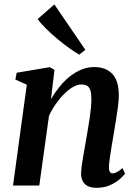

<svg xmlns="http://www.w3.org/2000/svg" viewBox="-20 -862 633 892"><path d="M217 -402Q234.5 -431.5 256 -458.2Q277.5 -485 303.2 -505.8Q329 -526.5 357.8 -538.5Q386.5 -550.5 417.5 -550.5Q471 -550.5 501.5 -519Q532 -487.5 532 -418Q532 -398 528.2 -368Q524.5 -338 519 -305.2Q513.5 -272.5 509 -244Q504.5 -217.5 499.5 -188.2Q494.5 -159 490.8 -132.2Q487 -105.5 486 -86.5Q486 -69.5 490.8 -63Q495.5 -56.5 502.5 -56.5Q511.5 -56.5 522.5 -62Q533.5 -67.5 549 -81L561 -55Q554 -45.5 536.5 -30Q519 -14.5 491.8 -2Q464.5 10.5 428.5 10.5Q402.5 10.5 386.8 2Q371 -6.5 363.8 -21.8Q356.5 -37 356.5 -57Q357 -69.5 359.2 -88Q361.5 -106.5 365.5 -129.2Q369.5 -152 373.5 -175.5Q377.5 -199 381.5 -221Q385 -243 389.2 -267.2Q393.5 -291.5 397 -315.5Q400.5 -339.5 402.5 -361.5Q404.5 -383.5 404.5 -402Q404.5 -427.5 399.8 -442.2Q395 -457 385 -463.2Q375 -469.5 358 -469.5Q339.5 -469.5 318.8 -457.5Q298 -445.5 277.5 -425Q257 -404.5 238.8 -378.2Q220.5 -352 207.5 -323.5L162.5 0H40.5L104.5 -468.5L51.5 -492.5L57.5 -524L211.5 -550L233 -537.5ZM348.5 -608Q329.5 -618.5 302.2 -638Q275 -657.5 246.2 -681.5Q217.5 -705.5 193 -729.8Q168.5 -754 155 -773.5L232.5 -841.5L376.5 -630.5Z"/></svg>

Font: Merriweather 60pt SemiBold
Style: Italic
Weight: 600
Italic angle: -7.8°
Version: Version 2.101